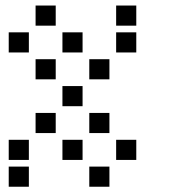

<svg xmlns="http://www.w3.org/2000/svg" viewBox="-20 -708 640 715"><path d="M113.5 -687.5Q112.5 -687.5 112.5 -687.5Q112.5 -687.5 112.5 -686.5V-613.5Q112.5 -612.5 112.5 -612.5Q112.5 -612.5 113.5 -612.5H186.5Q187.5 -612.5 187.5 -612.5Q187.5 -612.5 187.5 -613.5V-686.5Q187.5 -687.5 187.5 -687.5Q187.5 -687.5 186.5 -687.5ZM413.5 -687.5Q412.5 -687.5 412.5 -687.5Q412.5 -687.5 412.5 -686.5V-613.5Q412.5 -612.5 412.5 -612.5Q412.5 -612.5 413.5 -612.5H486.5Q487.5 -612.5 487.5 -612.5Q487.5 -612.5 487.5 -613.5V-686.5Q487.5 -687.5 487.5 -687.5Q487.5 -687.5 486.5 -687.5ZM13.5 -587.5Q12.5 -587.5 12.5 -587.5Q12.5 -587.5 12.5 -586.5V-513.5Q12.5 -512.5 12.5 -512.5Q12.5 -512.5 13.5 -512.5H86.5Q87.5 -512.5 87.5 -512.5Q87.5 -512.5 87.5 -513.5V-586.5Q87.5 -587.5 87.5 -587.5Q87.5 -587.5 86.5 -587.5ZM213.5 -587.5Q212.5 -587.5 212.5 -587.5Q212.5 -587.5 212.5 -586.5V-513.5Q212.5 -512.5 212.5 -512.5Q212.5 -512.5 213.5 -512.5H286.5Q287.5 -512.5 287.5 -512.5Q287.5 -512.5 287.5 -513.5V-586.5Q287.5 -587.5 287.5 -587.5Q287.5 -587.5 286.5 -587.5ZM413.5 -587.5Q412.5 -587.5 412.5 -587.5Q412.5 -587.5 412.5 -586.5V-513.5Q412.5 -512.5 412.5 -512.5Q412.5 -512.5 413.5 -512.5H486.5Q487.5 -512.5 487.5 -512.5Q487.5 -512.5 487.5 -513.5V-586.5Q487.5 -587.5 487.5 -587.5Q487.5 -587.5 486.5 -587.5ZM113.5 -487.5Q112.5 -487.5 112.5 -487.5Q112.5 -487.5 112.5 -486.5V-413.5Q112.5 -412.5 112.5 -412.5Q112.5 -412.5 113.5 -412.5H186.5Q187.5 -412.5 187.5 -412.5Q187.5 -412.5 187.5 -413.5V-486.5Q187.5 -487.5 187.5 -487.5Q187.5 -487.5 186.5 -487.5ZM313.5 -487.5Q312.5 -487.5 312.5 -487.5Q312.5 -487.5 312.5 -486.5V-413.5Q312.5 -412.5 312.5 -412.5Q312.5 -412.5 313.5 -412.5H386.5Q387.5 -412.5 387.5 -412.5Q387.5 -412.5 387.5 -413.5V-486.5Q387.5 -487.5 387.5 -487.5Q387.5 -487.5 386.5 -487.5ZM213.5 -387.5Q212.5 -387.5 212.5 -387.5Q212.5 -387.5 212.5 -386.5V-313.5Q212.5 -312.5 212.5 -312.5Q212.5 -312.5 213.5 -312.5H286.5Q287.5 -312.5 287.5 -312.5Q287.5 -312.5 287.5 -313.5V-386.5Q287.5 -387.5 287.5 -387.5Q287.5 -387.5 286.5 -387.5ZM113.5 -287.5Q112.5 -287.5 112.5 -287.5Q112.5 -287.5 112.5 -286.5V-213.5Q112.5 -212.5 112.5 -212.5Q112.5 -212.5 113.5 -212.5H186.5Q187.5 -212.5 187.5 -212.5Q187.5 -212.5 187.5 -213.5V-286.5Q187.5 -287.5 187.5 -287.5Q187.5 -287.5 186.5 -287.5ZM313.5 -287.5Q312.5 -287.5 312.5 -287.5Q312.5 -287.5 312.5 -286.5V-213.5Q312.5 -212.5 312.5 -212.5Q312.5 -212.5 313.5 -212.5H386.5Q387.5 -212.5 387.5 -212.5Q387.5 -212.5 387.5 -213.5V-286.5Q387.5 -287.5 387.5 -287.5Q387.5 -287.5 386.5 -287.5ZM13.5 -187.5Q12.5 -187.5 12.5 -187.5Q12.5 -187.5 12.5 -186.5V-113.5Q12.5 -112.5 12.5 -112.5Q12.5 -112.5 13.5 -112.5H86.5Q87.5 -112.5 87.5 -112.5Q87.5 -112.5 87.5 -113.5V-186.5Q87.5 -187.5 87.5 -187.5Q87.5 -187.5 86.5 -187.5ZM213.5 -187.5Q212.5 -187.5 212.5 -187.5Q212.5 -187.5 212.5 -186.5V-113.5Q212.5 -112.5 212.5 -112.5Q212.5 -112.5 213.5 -112.5H286.5Q287.5 -112.5 287.5 -112.5Q287.5 -112.5 287.5 -113.5V-186.5Q287.5 -187.5 287.5 -187.5Q287.5 -187.5 286.5 -187.5ZM413.5 -187.5Q412.5 -187.5 412.5 -187.5Q412.5 -187.5 412.5 -186.5V-113.5Q412.5 -112.5 412.5 -112.5Q412.5 -112.5 413.5 -112.5H486.5Q487.5 -112.5 487.5 -112.5Q487.5 -112.5 487.5 -113.5V-186.5Q487.5 -187.5 487.5 -187.5Q487.5 -187.5 486.5 -187.5ZM13.5 -87.5Q12.5 -87.5 12.5 -87.5Q12.5 -87.5 12.5 -86.5V-13.5Q12.5 -12.5 12.5 -12.5Q12.5 -12.5 13.5 -12.5H86.5Q87.5 -12.5 87.5 -12.5Q87.5 -12.5 87.5 -13.5V-86.5Q87.5 -87.5 87.5 -87.5Q87.5 -87.5 86.5 -87.5ZM313.5 -87.5Q312.5 -87.5 312.5 -87.5Q312.5 -87.5 312.5 -86.5V-13.5Q312.5 -12.5 312.5 -12.5Q312.5 -12.5 313.5 -12.5H386.5Q387.5 -12.5 387.5 -12.5Q387.5 -12.5 387.5 -13.5V-86.5Q387.5 -87.5 387.5 -87.5Q387.5 -87.5 386.5 -87.5Z"/></svg>

Font: Doto Black
Style: Regular
Weight: 900
Monospace: yes
Version: Version 1.000